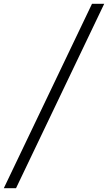

<svg xmlns="http://www.w3.org/2000/svg" viewBox="-33 -843 566 1006"><path d="M-13 143 449 -823H513L51 143Z"/></svg>

Font: Iosevka Slab Light Oblique
Style: Regular
Weight: 300
Italic angle: -9°
Monospace: yes
Designer: Belleve Invis
Foundry: Belleve Invis
Version: Version 11.1.1; ttfautohint (v1.8.3)